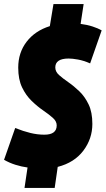

<svg xmlns="http://www.w3.org/2000/svg" viewBox="-22 -823 525 948"><path d="M480 -673 423 -510Q391 -524 363 -529Q335 -534 317 -534Q251 -534 251 -490Q251 -469 269.5 -452.5Q288 -436 315.5 -417Q343 -398 370 -372Q397 -346 415.5 -307.5Q434 -269 434 -211Q434 -138 389.5 -79Q345 -20 263 1L248 105H99L114 4Q84 0 54 -9.5Q24 -19 -2 -34L53 -191Q93 -175 128 -166.5Q163 -158 197 -158Q258 -158 258 -204Q258 -224 239 -241Q220 -258 191.5 -277.5Q163 -297 134.5 -324.5Q106 -352 87 -391.5Q68 -431 68 -489Q68 -563 109.5 -617Q151 -671 224 -694L242 -803H391L376 -705Q408 -701 435.5 -692Q463 -683 480 -673Z"/></svg>

Font: Georama Condensed Black
Style: Italic
Weight: 900
Width: 3
Italic angle: -9°
Designer: Jean-Baptiste Levee
Foundry: Production Type
Version: Version 1.000